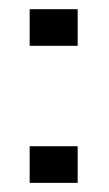

<svg xmlns="http://www.w3.org/2000/svg" viewBox="-20 -400 239 420"><path d="M44.9 0ZM44.9 -80.1H149.9V0H44.9ZM44.9 -379.9H149.9V-299.8H44.9Z"/></svg>

Font: Pfennig
Style: Bold
Weight: 700
Version: Version 20120410 ; ttfautohint (v0.8)